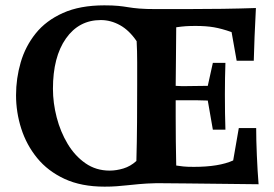

<svg xmlns="http://www.w3.org/2000/svg" viewBox="-20 -689 1025 718"><path d="M823 -454Q822 -426 821.5 -396.5Q821 -367 821 -335Q821 -303 821.5 -265.5Q822 -228 823 -204H776L757 -313Q736 -314 717 -314Q698 -314 679 -314H637Q637 -299 637 -284Q637 -269 637 -253Q637 -203 637.5 -161.5Q638 -120 639 -70Q652 -68 665.5 -66.5Q679 -65 705 -65Q799 -65 852 -89L873 -210H938Q938 -167 940.5 -108Q943 -49 947 0Q884 -1 814 -1.5Q744 -2 679.5 -3Q615 -4 566 -4Q526 -3 500 -0.5Q474 2 454.5 4Q435 6 416 7.5Q397 9 371 9Q284 9 221.5 -20Q159 -49 119 -98Q79 -147 59.5 -208Q40 -269 40 -333Q40 -396 57.5 -456Q75 -516 113.5 -564Q152 -612 215.5 -640.5Q279 -669 370 -669Q402 -669 422 -667Q442 -665 459.5 -662Q477 -659 501 -657Q525 -655 565 -655H671Q745 -655 812 -656Q879 -657 937 -659Q934 -606 932 -552.5Q930 -499 929 -462H865L846 -569Q809 -582 780 -587Q751 -592 712 -592Q690 -592 675 -591Q660 -590 639 -587Q638 -526 638 -472.5Q638 -419 637 -368Q648 -367 657.5 -367Q667 -367 679 -367Q698 -367 717 -367.5Q736 -368 757 -368L776 -454ZM390 -51Q415 -51 441.5 -59Q468 -67 490 -87Q492 -156 492.5 -232.5Q493 -309 493 -372Q493 -415 493 -456Q493 -497 491 -535Q463 -576 428.5 -595Q394 -614 357 -614Q275 -614 226.5 -545Q178 -476 178 -357Q178 -304 192 -250Q206 -196 233 -151Q260 -106 299.5 -78.5Q339 -51 390 -51Z"/></svg>

Font: Ruwudu
Style: Bold
Weight: 700
Designer: Becca Hirsbrunner Spalinger
Foundry: SIL International
Version: Version 3.000